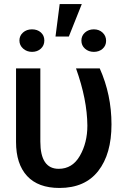

<svg xmlns="http://www.w3.org/2000/svg" viewBox="-20 -886 616 941"><path d="M58.6 -190.4V-550.8H177.7V-192.4Q177.7 -58.6 267.6 -58.6Q335 -58.6 371.6 -122.6Q408.2 -186.5 408.2 -270.5Q407.2 -398.4 352.5 -550.8H468.8Q526.4 -421.9 526.4 -276.4Q526.4 -130.9 461.4 -47.9Q396.5 35.2 271.5 35.2Q167 35.2 112.8 -23.4Q58.6 -82 58.6 -190.4ZM93.3 -647.9Q75.2 -664.1 75.2 -687.5Q75.2 -710.9 92.8 -726.6Q110.4 -742.2 136.7 -742.2Q163.1 -742.2 180.2 -727.1Q197.3 -711.9 197.3 -687.5Q197.3 -663.1 180.2 -647.5Q163.1 -631.8 137.2 -631.8Q111.3 -631.8 93.3 -647.9ZM252 -707 272.5 -866.2H380.9L317.4 -707ZM396.5 -647.5Q378.9 -663.1 378.9 -687Q378.9 -710.9 396.5 -726.6Q414.1 -742.2 439.9 -742.2Q465.8 -742.2 482.9 -726.1Q500 -710 500 -686Q500 -662.1 482.9 -647Q465.8 -631.8 439.9 -631.8Q414.1 -631.8 396.5 -647.5Z"/></svg>

Font: GenEi M Gothic v2 Medium
Style: Regular
Weight: 500
Version: Version 2.0